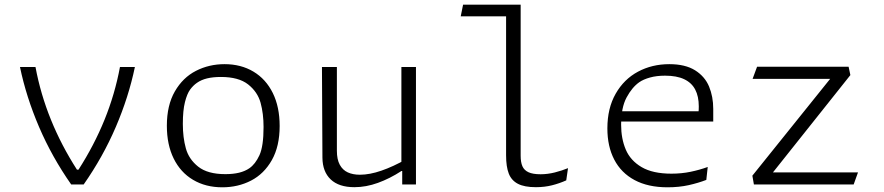

<svg xmlns="http://www.w3.org/2000/svg" viewBox="-20 -785 3760 817"><path d="M307.5 -63H314Q380.5 -166.5 424.8 -275.5Q469 -384.5 490.5 -500H554Q527.5 -372.5 472.8 -244.8Q418 -117 336 0H283Q201 -117 146.2 -244.8Q91.5 -372.5 65 -500H131Q152.5 -384.5 196.8 -275.5Q241 -166.5 307.5 -63Z M690 -250Q690 -337 724 -396Q758 -455 813.8 -483.5Q869.5 -512 935.5 -512Q1005.5 -512 1058.5 -480.2Q1111.5 -448.5 1140.8 -389.2Q1170 -330 1170 -249Q1170 -162.5 1136.8 -103.8Q1103.5 -45 1048.2 -16.5Q993 12 926 12Q855 12 801.5 -19.8Q748 -51.5 719 -110.5Q690 -169.5 690 -250ZM1041 -69Q1066.5 -86.5 1084 -124.5Q1101.5 -162.5 1101.5 -244.5Q1101.5 -301.5 1088.8 -347.8Q1076 -394 1035.8 -425.8Q995.5 -457.5 920 -457.5Q886.5 -457.5 861.5 -451.5Q836.5 -445.5 818 -432.5Q801.5 -421 788.8 -403.5Q776 -386 767 -350.5Q758 -315 758 -257.5Q758 -200 770.8 -153.8Q783.5 -107.5 823.5 -75.8Q863.5 -44 939 -44Q972 -44 997.5 -50.2Q1023 -56.5 1041 -69Z M1688 -500H1750V0H1691.5V-62L1688 -69ZM1413.5 -500V-143.5Q1413.5 -106.5 1425.8 -84Q1438 -61.5 1459.8 -51.5Q1481.5 -41.5 1511.5 -41.5Q1553 -41.5 1603 -58.8Q1653 -76 1708.5 -107.5V-57.5H1688.5Q1638.5 -25 1588 -6.8Q1537.5 11.5 1488 11.5Q1422 11.5 1387.2 -21.5Q1352.5 -54.5 1352 -114L1350 -500Z M2133.5 -738 2156 -715.5H1940.5L1950.5 -765H2195.5V-122.5Q2195.5 -94.5 2203 -77.5Q2210.5 -60.5 2229 -52Q2247.5 -43.5 2280.5 -43.5Q2310 -43.5 2340.8 -51.2Q2371.5 -59 2397 -69.5L2389.5 -17.5Q2360.5 -4.5 2328.8 3.5Q2297 11.5 2260.5 11.5Q2211.5 11.5 2184 -2.8Q2156.5 -17 2145 -46.2Q2133.5 -75.5 2133.5 -124Z M2623 -254.5Q2623 -195 2642.8 -148.5Q2662.5 -102 2710 -74Q2757.5 -46 2837 -46Q2880 -46 2918.5 -54Q2957 -62 2991.5 -74.5L2985.5 -19.5Q2952 -6.5 2910.8 2.8Q2869.5 12 2820.5 12Q2737.5 12 2680.2 -18.8Q2623 -49.5 2593.8 -105.8Q2564.5 -162 2564.5 -238.5Q2564.5 -324.5 2599.8 -386.2Q2635 -448 2694.8 -480Q2754.5 -512 2828 -512Q2896 -512 2937.8 -485.8Q2979.5 -459.5 2997.2 -416.8Q3015 -374 3015 -321.5V-268H2616.5V-311.5H2969L2949 -282.5Q2951 -294 2952.2 -306Q2953.5 -318 2953.5 -332Q2953.5 -375 2938.2 -404Q2923 -433 2891.2 -448Q2859.5 -463 2810 -463Q2774 -463 2746 -455.2Q2718 -447.5 2700 -435Q2669.5 -413.5 2646.2 -370.2Q2623 -327 2623 -254.5Z M3591 -501 3598.5 -465.5 3252 -30 3241.5 -51.5H3631L3612.5 0H3188L3181.5 -37.5L3521 -460L3529 -449.5H3182.5L3201.5 -501Z"/></svg>

Font: Monaspace Argon Var ExtraLight
Style: Regular
Weight: 200
Designer: Riley Cran and the Lettermatic Team
Version: Version 1.200 (Monaspace Argon Var)